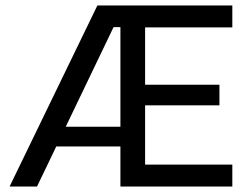

<svg xmlns="http://www.w3.org/2000/svg" viewBox="-20 -680 897 700"><path d="M15 0 335 -660H479L420 -581H394L115 0ZM144 -146V-218H452V-146ZM467 0V-80H827V0ZM419 0V-660H509V0ZM467 -296V-371H780V-296ZM467 -580V-660H827V-580Z"/></svg>

Font: Bricolage Grotesque 72pt
Style: Regular
Weight: 400
Version: Version 1.001;gftools[0.9.33.dev8+g029e19f]